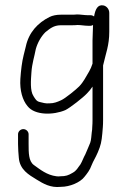

<svg xmlns="http://www.w3.org/2000/svg" viewBox="-20 -511 494 745"><path d="M404 -388V-461C404 -475 393.8 -487.7 381 -490C359.1 -494.2 349.6 -474.8 345 -447C341 -450.3 336.3 -452 331 -452H321C308.2 -452 291 -455 279 -455C273 -454.3 266 -454 258 -454H216C199.3 -454 183.7 -450.9 172 -445C127.2 -422.6 91.7 -385.8 80 -330L72 -298C64.9 -269.7 61.4 -239.1 59 -205C56.2 -160.5 67.4 -121.9 87 -99C115.2 -62.7 188.2 -64 234 -84C252.7 -93.3 303.2 -133 317 -148C325.7 -156.7 333 -165.7 339 -175V-45C339 -35.7 338.7 -27 338 -19C338 -11.7 337.3 -4.3 336 3L334 23C331.9 41.6 329.8 44 321.5 63.5L311 88C303.8 100.7 299.7 114.1 292 127C281 140.7 278 150.8 261 160C245.1 169.3 235.6 173 214 173C209.3 173.7 204.3 173.7 199 173C161.6 168.3 136 146.8 111 129C91.1 114.1 91 82.2 91 48V10C91 -0.8 81.5 -10 70.5 -10C59.5 -10 50 -0.8 50 10V48C50 67.1 51.6 84 53 101C56.6 147.3 91.2 166.9 122.5 186C147.7 201.4 175.7 218.5 216 214C251.5 214 291 196.6 307 176C317.4 163.5 329.4 147.8 335 131C343 111 349.8 103.1 360 79C371.1 52.6 374.1 38.9 377 7L379 -17C379.7 -25.7 380 -35 380 -45V-257C390.6 -304.6 404 -334.6 404 -388ZM321 -411H331C334.3 -411 337.7 -412 341 -414C341 -393.5 339 -376.7 339 -354V-264C333.9 -249.9 332.3 -245 326 -234C312.8 -212 304.4 -193.7 287.5 -176C276.9 -164.9 232.2 -128.3 217 -122C202.9 -115.5 189.5 -110 172 -110C157.5 -108.7 145.8 -112.3 135 -115C121.4 -117.7 116.8 -127.2 110 -138C95.9 -159.1 100 -200.4 102 -231C104.3 -264.8 113.3 -290.5 119 -321C126.2 -346.3 139.7 -369.7 156 -386C172.8 -399.1 187.7 -413 216 -413H258C266.7 -413 274.3 -413.3 281 -414C293 -414 309.3 -411 321 -411Z"/></svg>

Font: HoneyBee
Style: SeLit
Weight: 300
Foundry: Cannot Into Space Fonts
Version: Version 0.89